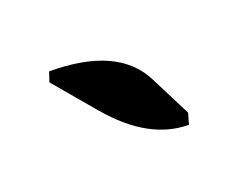

<svg xmlns="http://www.w3.org/2000/svg" viewBox="-43 -831 398 304"><g transform="rotate(-20 156.5 -679.5)"><path d="M234.4 -602.1Q167.5 -602.1 108.4 -671.4L49.8 -740.7L55.2 -757.3Q170.9 -757.3 205.1 -689L239.7 -620.6Z"/></g></svg>

Font: Bainsley
Style: Bold
Weight: 700
Designer: Paul James MIller
Foundry: High-Logic / Made with FontCreator
Version: Version 1.411;March 28, 2021;FontCreator 13.0.0.2683 64-bit